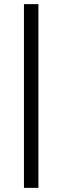

<svg xmlns="http://www.w3.org/2000/svg" viewBox="-20 -810 301 930"><path d="M166 -790C166 -790 96 -790 96 -790C96 -790 96 100 96 100C96 100 166 100 166 100C166 100 166 -790 166 -790Z"/></svg>

Font: wox.body
Style: Regular
Weight: 500
Designer: Ninad Kale (Devanagari), Jonny Pinhorn (Latin)
Foundry: Indian Type Foundry
Version: ""